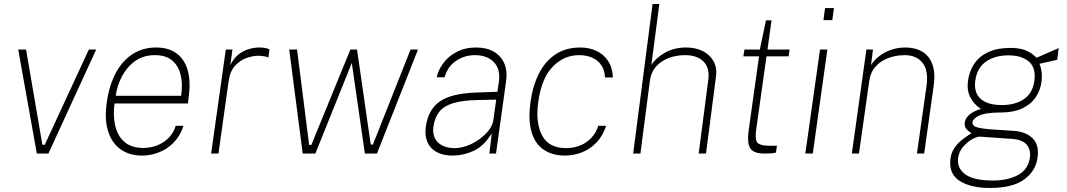

<svg xmlns="http://www.w3.org/2000/svg" viewBox="-20 -763 5302 954"><path d="M163 0 70.5 -517H109.5L190.5 -44H202.5L421.5 -517H458L220.5 0Z M686 10Q623 10 579.5 -20.8Q536 -51.5 517.2 -110.5Q498.5 -169.5 510.5 -254Q522.5 -339.5 555.5 -400.8Q588.5 -462 639.2 -494.5Q690 -527 756 -527Q818 -527 857.8 -497.5Q897.5 -468 913 -412.2Q928.5 -356.5 917 -277L913.5 -249H549Q541 -190.5 552 -140.2Q563 -90 597 -59Q631 -28 691.5 -28Q748.5 -28 793 -57.5Q837.5 -87 853 -138H892Q875.5 -88 843.2 -55Q811 -22 770 -6Q729 10 686 10ZM555 -287H880Q888.5 -344.5 877.8 -390.2Q867 -436 835.5 -462.5Q804 -489 750 -489Q691 -489 650 -458.8Q609 -428.5 585.2 -382Q561.5 -335.5 555 -287Z M1029 0 1102 -517H1135L1124.5 -440Q1142 -475 1166.8 -493.8Q1191.5 -512.5 1218.5 -519.8Q1245.5 -527 1268.5 -527Q1283 -527 1297 -524.8Q1311 -522.5 1319 -517L1313.5 -477Q1304.5 -482 1288.5 -484Q1272.5 -486 1262.5 -486Q1240 -486 1208.2 -476Q1176.5 -466 1150 -438.8Q1123.5 -411.5 1116 -360L1065.5 0Z M1484 0 1417 -517H1456L1516 -43H1527L1721 -517H1754L1822 -45H1833L2020 -517H2057L1853 0H1793L1728 -450L1547 0Z M2229 10Q2182 10 2150 -7.2Q2118 -24.5 2104 -56.2Q2090 -88 2095.5 -132Q2107.5 -219 2165 -258.8Q2222.5 -298.5 2341.5 -303L2451.5 -307L2459 -357Q2467.5 -419.5 2434 -454.2Q2400.5 -489 2339.5 -489Q2288 -489 2246 -460.8Q2204 -432.5 2189 -379H2150Q2157.5 -415.5 2182.8 -449.5Q2208 -483.5 2249.5 -505.2Q2291 -527 2346.5 -527Q2397 -527 2433 -506.5Q2469 -486 2485.5 -448.2Q2502 -410.5 2494.5 -358L2444.5 0H2411.5L2423.5 -100Q2383 -35.5 2332 -12.8Q2281 10 2229 10ZM2239.5 -27Q2269 -27 2301 -38.8Q2333 -50.5 2361.2 -70.8Q2389.5 -91 2408.8 -116Q2428 -141 2431.5 -167L2445.5 -268L2354 -266Q2278 -264.5 2232 -250.5Q2186 -236.5 2163.2 -208.2Q2140.5 -180 2133.5 -135Q2127 -84 2156 -55.5Q2185 -27 2239.5 -27Z M2787.5 10Q2725 10 2682 -18.8Q2639 -47.5 2621.2 -106.8Q2603.5 -166 2616 -257Q2627.5 -338 2658.5 -398.8Q2689.5 -459.5 2740.8 -493.2Q2792 -527 2863 -527Q2906.5 -527 2942.2 -510.8Q2978 -494.5 3000.5 -461.5Q3023 -428.5 3025.5 -378H2986Q2985.5 -412 2969.2 -437Q2953 -462 2924.5 -475.5Q2896 -489 2858 -489Q2782.5 -489 2726.8 -432.2Q2671 -375.5 2654.5 -257Q2640 -154 2673.2 -90.5Q2706.5 -27 2793 -27Q2831 -27 2863.5 -40.5Q2896 -54 2919.2 -79Q2942.5 -104 2952.5 -138H2992Q2975.5 -88 2943.8 -55Q2912 -22 2871.5 -6Q2831 10 2787.5 10Z M3126 0 3222.5 -743H3256L3216.5 -440Q3240 -477 3285.5 -502Q3331 -527 3389.5 -527Q3437 -527 3472.5 -508.8Q3508 -490.5 3525.8 -458Q3543.5 -425.5 3537.5 -383L3488 0H3451.5L3499.5 -368Q3507 -425 3475.8 -457Q3444.5 -489 3383.5 -489Q3341 -489 3303.2 -475Q3265.5 -461 3240 -432.5Q3214.5 -404 3209 -360L3162 0Z M3777.5 0Q3741.5 0 3722.8 -11.8Q3704 -23.5 3699.2 -49Q3694.5 -74.5 3700 -116L3751.5 -483H3673.5L3679 -517H3755.5L3786 -662H3813.5L3793.5 -517H3903.5L3898.5 -483H3788.5L3737.5 -121Q3730 -67 3744.5 -53Q3759 -39 3800.5 -39H3840.5L3835.5 -5Q3827 -2 3811 -1Q3795 0 3777.5 0Z M3981.5 0 4054.5 -517H4091L4018.5 0ZM4071.5 -663 4079.5 -723H4123.5L4115.5 -663Z M4212.5 0 4285 -517H4317.5L4308 -440Q4323.5 -464.5 4349 -484.2Q4374.5 -504 4407.8 -515.5Q4441 -527 4479.5 -527Q4527.5 -527 4562.2 -506.5Q4597 -486 4612.8 -443.5Q4628.5 -401 4619 -335L4572 0H4536L4583.5 -335Q4594.5 -410 4564.8 -449.5Q4535 -489 4475 -489Q4432.5 -489 4394.5 -475Q4356.5 -461 4330.8 -432.5Q4305 -404 4299 -360L4248 0Z M4900 171Q4802.5 171 4747.8 135.5Q4693 100 4702.5 26Q4706.5 -3.5 4720.5 -25Q4734.5 -46.5 4752.2 -61.8Q4770 -77 4785.2 -86.5Q4800.5 -96 4806.5 -101Q4798.5 -107 4790.2 -113.5Q4782 -120 4777 -129.8Q4772 -139.5 4774 -155Q4776.5 -176 4797 -193.5Q4817.5 -211 4854 -222Q4819.5 -244 4801.5 -279Q4783.5 -314 4789.5 -360Q4796 -409.5 4821.2 -446.8Q4846.5 -484 4891.2 -504.5Q4936 -525 5001 -525Q5045.5 -525 5075.8 -513Q5106 -501 5130.5 -476Q5135.5 -478.5 5151 -485.2Q5166.5 -492 5185.5 -500.2Q5204.5 -508.5 5220.2 -515.2Q5236 -522 5240.5 -524L5233 -466L5145 -446Q5161 -406.5 5155.5 -360Q5149.5 -313.5 5125 -278.2Q5100.5 -243 5057.5 -223.5Q5014.5 -204 4952.5 -204Q4950 -204 4947.5 -204Q4945 -204 4942.5 -204Q4870.5 -202.5 4842.5 -187.5Q4814.5 -172.5 4812 -156Q4810 -139.5 4829.8 -132Q4849.5 -124.5 4906.5 -120Q4927 -118.5 4953.8 -117Q4980.5 -115.5 5014 -113Q5076 -109.5 5110 -76.8Q5144 -44 5135.5 19Q5126.5 87 5068.5 129Q5010.5 171 4900 171ZM4913 134Q4989.5 134 5039.8 105.8Q5090 77.5 5097.5 19Q5102.5 -19.5 5081 -44.5Q5059.5 -69.5 5007.5 -73L4850 -84Q4836 -85 4811.5 -71.8Q4787 -58.5 4766 -34.2Q4745 -10 4740.5 22Q4734 72 4776 103Q4818 134 4913 134ZM4958.5 -241Q5024 -241 5067.8 -270.5Q5111.5 -300 5119.5 -362Q5128 -426.5 5092 -457.2Q5056 -488 4990.5 -488Q4924 -488 4879.2 -457Q4834.5 -426 4826 -362Q4818 -303 4852.5 -272Q4887 -241 4958.5 -241Z"/></svg>

Font: Public Sans Thin
Style: Italic
Weight: 100
Italic angle: -8°
Designer: The Public Sans project authors (U.S. Web Design System). Libre Franklin designed by Pablo Impallari and Rodrigo Fuenzal
Version: Version 2.000